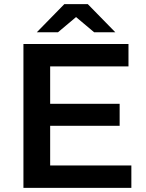

<svg xmlns="http://www.w3.org/2000/svg" viewBox="-20 -914 710 934"><path d="M94 0V-700H605V-591H224V-409H562V-302H224V-109H619V0ZM159 -757 293 -894H407L541 -757H438L350 -831L262 -757Z"/></svg>

Font: Montserrat Thin SemiBold
Style: Regular
Weight: 600
Version: Version 9.000